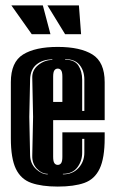

<svg xmlns="http://www.w3.org/2000/svg" viewBox="-20 -676 421 708"><path d="M193 12Q134 12 95.5 -1.5Q57 -15 38.5 -53.5Q20 -92 20 -166V-373Q20 -447 65 -475Q110 -503 193 -503Q276 -503 321 -475Q366 -447 366 -373V-233H176V-98Q176 -81 180.5 -74.5Q185 -68 193 -68Q201 -68 205.5 -74.5Q210 -81 210 -98V-188H366V-167Q366 -93 347.5 -54Q329 -15 291 -1.5Q253 12 193 12ZM283 -267H291V-382Q291 -415 273.5 -436.5Q256 -458 220 -458V-456Q255 -456 269 -434.5Q283 -413 283 -382ZM156 -33V-35Q134 -35 116 -54Q98 -73 99 -102L102 -245L99 -389Q98 -418 121.5 -436.5Q145 -455 173 -455V-457Q138 -457 115 -438.5Q92 -420 91 -383L88 -245L91 -103Q92 -72 113 -52.5Q134 -33 156 -33ZM176 -300H210V-393Q210 -410 205.5 -416.5Q201 -423 193 -423Q185 -423 180.5 -416.5Q176 -410 176 -393ZM212 -33Q248 -33 269.5 -56.5Q291 -80 291 -113V-164H283V-113Q283 -82 265 -58.5Q247 -35 212 -35ZM97 -550 22 -656H138L166 -550ZM220 -550 155 -656H271L279 -550Z"/></svg>

Font: Alumni Sans Inline One
Style: Regular
Weight: 400
Designer: Robert E. Leuschke
Foundry: Robert E. Leuschke
Version: Version 1.100; ttfautohint (v1.8.3)